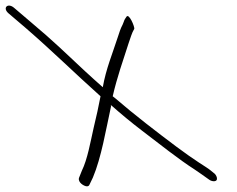

<svg xmlns="http://www.w3.org/2000/svg" viewBox="-266 -672 837 678"><path d="M41 -14C46 -14 49 -17 50 -20L62 -45C92 -116 108 -214 126 -296C127 -297 125 -297 125 -298C125 -299 126 -300 127 -300C162 -269 197 -240 235 -211C297 -164 364 -110 422 -73C440 -61 455 -50 472 -38C477 -34 484 -32 489 -32C509 -32 498 -56 489 -61L478 -70C471 -76 455 -86 435 -99C415 -112 388 -131 357 -154C289 -205 208 -267 141 -325C138 -328 134 -330 132 -332C147 -398 169 -460 188 -519C195 -538 199 -555 208 -570C211 -575 189 -629 180 -612C177 -608 173 -602 171 -595L167 -585C160 -572 155 -557 150 -541C132 -485 108 -428 97 -364C76 -383 55 -401 36 -419C-39 -489 -75 -525 -156 -593L-217 -645C-239 -663 -258 -644 -236 -625L-175 -573C-77 -488 -7 -418 89 -332C82 -295 74 -259 65 -222C53 -169 43 -110 23 -69L13 -44C8 -28 31 -14 41 -14Z"/></svg>

Font: Stray Cat
Style: OpSuObl
Weight: 400
Version: Version 1.0